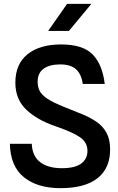

<svg xmlns="http://www.w3.org/2000/svg" viewBox="-20 -970 616 1000"><path d="M295 10Q175 10 104.5 -47Q34 -104 31.5 -221H145.5Q148 -157.5 188.8 -125.8Q229.5 -94 302 -94Q371.5 -94 403.5 -118.5Q435.5 -143 435.5 -184Q435.5 -228.5 396.8 -255.2Q358 -282 267.5 -313Q173 -345.5 116.5 -399.2Q60 -453 60 -539.5Q60 -636.5 123.5 -687.5Q187 -738.5 297.5 -738.5Q412.5 -738.5 463 -686Q513.5 -633.5 525.5 -533H411Q404 -584 376 -609.2Q348 -634.5 293.5 -634.5Q237.5 -634.5 206.8 -611.8Q176 -589 176 -544Q176 -518.5 186 -497.5Q196 -476.5 226.5 -456Q257 -435.5 319 -411Q367 -392 409 -374.8Q451 -357.5 483.5 -335Q516 -312.5 534.5 -278.8Q553 -245 553.5 -194Q554.5 -95 488.8 -42.5Q423 10 295 10ZM231 -809 329.5 -950H456L339 -809Z"/></svg>

Font: Spline Sans Medium
Style: Regular
Weight: 500
Designer: Eben Sorkin, Mirko Velimirovic
Foundry: Sorkin Type
Version: Version 1.000; ttfautohint (v1.8.3)